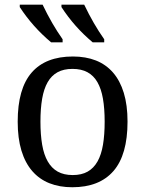

<svg xmlns="http://www.w3.org/2000/svg" viewBox="-20 -786 617 816"><path d="M522 -269Q522 -127.9 462.2 -59.1Q402.3 9.8 287.1 9.8Q232.9 9.8 189.9 -7.3Q147 -24.4 116.9 -59.1Q86.9 -93.8 71 -146.2Q55.2 -198.7 55.2 -269Q55.2 -409.2 114.5 -477.5Q173.8 -545.9 290 -545.9Q344.2 -545.9 387.2 -529.1Q430.2 -512.2 460.2 -477.8Q490.2 -443.4 506.1 -391.4Q522 -339.4 522 -269ZM151.9 -269Q151.9 -213.4 159.2 -170.9Q166.5 -128.4 182.9 -99.9Q199.2 -71.3 225.3 -56.6Q251.5 -42 289.1 -42Q326.7 -42 352.5 -56.6Q378.4 -71.3 394.5 -99.9Q410.6 -128.4 417.7 -170.9Q424.8 -213.4 424.8 -269Q424.8 -324.7 417.5 -366.7Q410.2 -408.7 394 -436.8Q377.9 -464.8 351.8 -479Q325.7 -493.2 288.1 -493.2Q250.5 -493.2 224.6 -479Q198.7 -464.8 182.6 -436.8Q166.5 -408.7 159.2 -366.7Q151.9 -324.7 151.9 -269ZM422.9 -606H374Q295.9 -671.4 241.2 -755.9V-766.1H337.9Q377 -684.1 422.9 -619.1ZM246.1 -606H197.3Q118.7 -671.9 64 -755.9V-766.1H161.1Q200.2 -684.1 246.1 -619.1Z"/></svg>

Font: Droid Serif
Style: Regular
Weight: 400
Designer: Monotype Design team
Foundry: Monotype Imaging Inc.
Version: Version 1.03